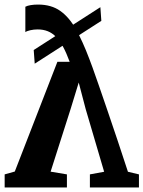

<svg xmlns="http://www.w3.org/2000/svg" viewBox="-20 -829 634 849"><path d="M148.6 -808.8Q206.6 -808.8 246.1 -781Q285.6 -753.2 315.6 -699.9Q345.5 -646.5 374.7 -569.2Q377.8 -562.1 389 -530.9Q400.2 -499.8 417.2 -450.9Q434.2 -401.9 455.2 -340.3Q476.2 -278.6 499.5 -209.4Q522.7 -140.1 545.7 -69.5L594.4 -57.9V0H377.5V-57.9L440.5 -69.5L359 -346.2L328.1 -464L292.2 -346.9L203.8 -69.9L275.9 -57.9V0H0.6V-57.9L45.4 -70.5L233.8 -555.7H288.1Q273.8 -594.6 259 -622Q244.2 -649.3 227.4 -666.3Q210.6 -683.4 190.7 -691.1Q170.8 -698.9 146.5 -698.9Q129.7 -698.9 114.3 -695.4Q98.8 -691.9 92.1 -687V-799.2Q101.4 -804.1 116 -806.4Q130.7 -808.8 148.6 -808.8ZM423.8 -797.2 428.1 -736.8 133.5 -547.4 129.1 -607.8Z"/></svg>

Font: Merriweather Light
Style: Regular
Weight: 300
Version: Version 2.100